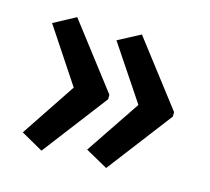

<svg xmlns="http://www.w3.org/2000/svg" viewBox="-70 -558 638 582"><g transform="rotate(15 248.5 -266.5)"><path d="M463 -260 308 -57 238 -96 353 -267 238 -439 308 -476 463 -274ZM260 -260 105 -57 36 -96 150 -267 36 -439 105 -476 260 -274Z"/></g></svg>

Font: Noto Sans Khmer Condensed Medium
Style: Regular
Weight: 500
Width: 3
Designer: Danh Hong and the Monotype Design Team
Foundry: Monotype Imaging Inc.
Version: Version 2.004; ttfautohint (v1.8.4.7-5d5b)